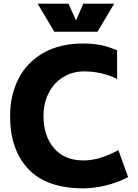

<svg xmlns="http://www.w3.org/2000/svg" viewBox="-20 -1009 753 1046"><path d="M35 0ZM35 -377Q35 -489 80 -578.5Q125 -668 215 -720Q305 -772 434 -772Q487 -772 528.5 -763.5Q570 -755 618 -735V-579Q533 -620 439 -620Q374 -620 323.5 -588.5Q273 -557 245 -502Q217 -447 217 -378Q217 -268 274.5 -201.5Q332 -135 434 -135Q482 -135 528 -149.5Q574 -164 625 -191L678 -44Q620 -14 556 1.5Q492 17 434 17Q234 17 134.5 -88Q35 -193 35 -377ZM602 -989 511 -836H276L185 -989H353L394 -898L434 -989Z"/></svg>

Font: Biryani Heavy
Style: Regular
Weight: 900
Designer: Dan Reynolds and Mathieu Réguer
Foundry: Dan Reynolds and Mathieu Réguer
Version: Version 1.003; ttfautohint (v1.1) -l 5 -r 5 -G 72 -x 0 -D la